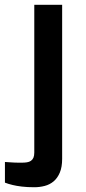

<svg xmlns="http://www.w3.org/2000/svg" viewBox="-40 -535 357 798"><path d="M-19.5 138.2Q-9.8 139.2 1.5 139.6Q11.2 140.6 23.9 140.9Q36.6 141.1 51.3 141.1Q62.5 141.1 72 139.6Q81.5 138.2 88.4 133.5Q95.2 128.9 98.9 120.6Q102.5 112.3 102.5 99.1V-515.1H218.3V125Q218.3 159.7 208.5 182.6Q198.7 205.6 182.6 219Q166.5 232.4 145.5 237.8Q124.5 243.2 102.5 243.2Q73.7 243.2 51 240.5Q28.3 237.8 12.7 233.9Q-5.9 229.5 -19.5 224.1V138.2Z"/></svg>

Font: Doppio One
Style: Regular
Weight: 400
Designer: Szymon Celej
Foundry: Szymon Celej
Version: Version 1.002